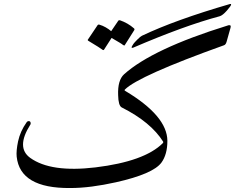

<svg xmlns="http://www.w3.org/2000/svg" viewBox="-20 -881 1242 967"><path d="M576 -777Q578 -780 584 -779Q604 -772 621.5 -762Q639 -752 655 -738Q659 -734 656 -729L608 -653Q606 -650 599 -655Q596 -658 582 -666.5Q568 -675 542 -690L504 -631Q501 -626 494 -632Q490 -635 473 -646Q456 -657 424 -676Q420 -679 423 -682L472 -755Q474 -758 480 -757Q497 -752 512 -743.5Q527 -735 540 -724ZM800 -160Q803 -163 802 -167Q740 -266 593 -340Q576 -349 575 -402Q572 -477 605 -507Q748 -635 1125 -752Q1129 -754 1131.5 -754Q1134 -754 1136 -754Q1142 -754 1142 -748Q1142 -745 1141 -741L1121 -670Q1117 -656 1108 -653Q678 -499 609 -430Q605 -426 611 -423Q822 -297 823 -172Q823 -103 793 -62Q751 -5 564 37Q501 51 443.5 58.5Q386 66 333 66Q81 68 64 -92Q61 -121 71 -169Q82 -220 114 -265Q118 -271 125 -271Q132 -271 134 -264Q136 -257 132 -252Q60 -138 132 -86Q236 -11 461 -38Q708 -68 800 -160ZM651 -641Q637 -636 647 -652Q652 -661 659 -668.5Q666 -676 673 -683Q687 -697 695 -701Q779 -741 890 -781Q1001 -821 1139 -861Q1144 -862 1144 -858Q1144 -852 1123 -828Q1101 -803 1086 -799Q996 -775 887.5 -735.5Q779 -696 651 -641Z"/></svg>

Font: Amiri
Style: Regular
Weight: 400
Designer: Khaled Hosny
Version: Version 0.114